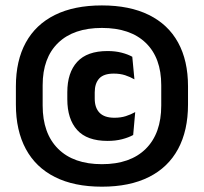

<svg xmlns="http://www.w3.org/2000/svg" viewBox="-20 -673 752 708"><path d="M355.8 15.4Q253.3 15.4 182.6 -20.2Q111.8 -55.8 75.2 -123.7Q38.6 -191.6 38.6 -287.6V-354.8Q38.6 -449.5 75.2 -516.2Q111.8 -582.8 182.6 -617.9Q253.3 -653 355.8 -653Q458.2 -653 529.1 -617.9Q600.1 -582.8 636.7 -516.2Q673.3 -449.5 673.3 -354.8V-287.6Q673.3 -191.6 636.7 -123.7Q600.1 -55.8 529.1 -20.2Q458.2 15.4 355.8 15.4ZM376.8 -153.4Q300.7 -153.4 264.5 -193.7Q228.2 -234 228.2 -307V-332.9Q228.2 -405.1 264.7 -444.9Q301.2 -484.8 376.5 -484.8Q405.4 -484.8 428.7 -478.7Q452 -472.6 467.8 -463.7L475.7 -380.4Q459.9 -389.5 441.4 -395.6Q422.9 -401.6 399.3 -401.6Q362.4 -401.6 345.9 -383.6Q329.3 -365.5 329.3 -332.4V-309.4Q329.3 -275.4 347.2 -257.1Q365.1 -238.8 402 -238.8Q425.3 -238.8 443.8 -244.7Q462.4 -250.6 478.6 -259.7L471.1 -175.2Q454.7 -166.1 430.5 -159.7Q406.2 -153.4 376.8 -153.4ZM355.8 -67.6Q460.4 -67.6 517.5 -124.2Q574.6 -180.9 574.6 -284V-358.7Q574.6 -459.8 517.5 -514.9Q460.4 -570 355.8 -570Q251.4 -570 194.4 -514.9Q137.3 -459.8 137.3 -358.7V-284Q137.3 -180.9 194.4 -124.2Q251.4 -67.6 355.8 -67.6Z"/></svg>

Font: Anek Tamil Medium
Style: Regular
Weight: 500
Designer: Aadarsh Rajan (Tamil), Yesha Goshar (Latin)
Foundry: Ek Type
Version: Version 1.003